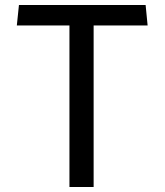

<svg xmlns="http://www.w3.org/2000/svg" viewBox="-20 -750 660 770"><path d="M258.5 0H355.5V-648H572L564 -730H56L47.5 -648H258.5Z"/></svg>

Font: Monaspace Krypton
Style: Regular
Weight: 400
Designer: Riley Cran & the Lettermatic Team
Foundry: Lettermatic
Version: Version 1.200 (Monaspace Krypton)